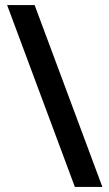

<svg xmlns="http://www.w3.org/2000/svg" viewBox="-20 -734 430 754"><path d="M274 0H382L116 -714H8Z"/></svg>

Font: OpenSansMMV
Style: Semibold
Weight: 600
Designer: Steve Matteson
Foundry: Ascender Corporation
Version: Version 6.000